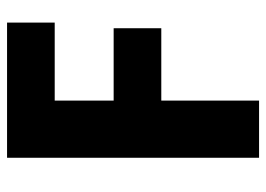

<svg xmlns="http://www.w3.org/2000/svg" viewBox="-125 -680 754 544"><g transform="rotate(-90 252.0 -408.0)"><path d="M239 -51V-328H444V-463H239V-630H460V-765H77V-51Z"/></g></svg>

Font: Noto Sans Tamil UI SemiCondensed ExtraBold
Style: Regular
Weight: 800
Width: 4
Designer: Jelle Bosma - Monotype Design Team
Foundry: Monotype Imaging Inc.
Version: Version 2.004